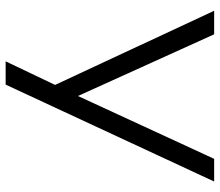

<svg xmlns="http://www.w3.org/2000/svg" viewBox="-68 -692 760 663"><g transform="rotate(90 311.5 -360.0)"><path d="M191.3 0 272.7 -170.7 16.7 -720H98L311 -249.7L528 -720H606.3L271.7 0Z"/></g></svg>

Font: Hauora
Style: Regular
Weight: 400
Designer: Wayne Shih
Foundry: WCYS
Version: Version 1.001